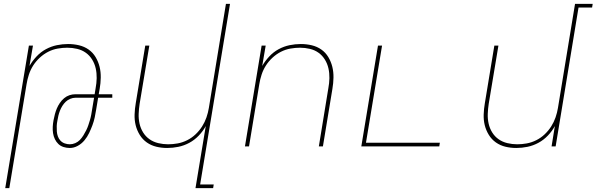

<svg xmlns="http://www.w3.org/2000/svg" viewBox="-20 -755 3076 990"><path d="M7 215 129 -520H150L132 -415Q147 -441 168.5 -464Q190 -487 217 -501.5Q244 -516 273 -522Q302 -528 331 -528Q360 -528 387.5 -521.5Q415 -515 437 -499.5Q459 -484 473 -460.5Q487 -437 493.5 -410.5Q500 -384 499.5 -355Q499 -326 494 -297L489 -269H559V-251H486L476 -191Q473 -171 468.5 -150Q464 -129 456.5 -109Q449 -89 439.5 -69Q430 -49 415.5 -31.5Q401 -14 381 -3Q361 8 340 8Q323 8 307.5 3Q292 -2 281 -12.5Q270 -23 263 -37.5Q256 -52 253.5 -68.5Q251 -85 252 -102Q253 -119 256 -135Q259 -151 263 -166Q267 -181 273 -195.5Q279 -210 288.5 -224Q298 -238 310.5 -248.5Q323 -259 338 -264Q353 -269 368 -269H468L473 -300Q478 -326 478.5 -352Q479 -378 473.5 -402.5Q468 -427 455 -448Q442 -469 422.5 -483Q403 -497 378 -503Q353 -509 327 -509Q303 -509 277.5 -504.5Q252 -500 228.5 -488Q205 -476 185 -457.5Q165 -439 151 -417Q137 -395 129 -370.5Q121 -346 117 -321L28 215ZM340 -11Q354 -11 368 -17Q382 -23 392 -33.5Q402 -44 410 -57Q418 -70 424.5 -83Q431 -96 435.5 -109.5Q440 -123 444 -136.5Q448 -150 450.5 -164Q453 -178 455 -191L465 -251H369Q356 -251 342.5 -245.5Q329 -240 319 -230.5Q309 -221 301.5 -209Q294 -197 289 -184Q284 -171 281 -158.5Q278 -146 276 -133Q273 -119 272.5 -105Q272 -91 273 -77.5Q274 -64 278.5 -51.5Q283 -39 292 -29.5Q301 -20 314 -15.5Q327 -11 340 -11Z M988 215 1041 -105Q1027 -79 1005 -56Q983 -33 956 -18.5Q929 -4 900 2Q871 8 842 8Q813 8 786 1.5Q759 -5 737 -20.5Q715 -36 700.5 -59.5Q686 -83 679.5 -109.5Q673 -136 674 -165Q675 -194 680 -223L729 -520H750L700 -220Q696 -194 695 -168Q694 -142 699.5 -117.5Q705 -93 718 -72Q731 -51 751 -37Q771 -23 796 -17Q821 -11 847 -11Q871 -11 896 -15.5Q921 -20 945 -32Q969 -44 988.5 -62.5Q1008 -81 1022 -103Q1036 -125 1044.5 -149.5Q1053 -174 1057 -199L1145 -735H1166L1012 196H1082L1079 215Z M1243 0 1329 -520H1350L1332 -415Q1347 -441 1368.5 -464Q1390 -487 1417 -501.5Q1444 -516 1473 -522Q1502 -528 1531 -528Q1560 -528 1587.5 -521.5Q1615 -515 1637 -499.5Q1659 -484 1673 -460.5Q1687 -437 1693.5 -410.5Q1700 -384 1699.5 -355Q1699 -326 1694 -297L1645 0H1624L1673 -300Q1678 -326 1678.5 -352Q1679 -378 1673.5 -402.5Q1668 -427 1655 -448Q1642 -469 1622.5 -483Q1603 -497 1578 -503Q1553 -509 1527 -509Q1503 -509 1477.5 -504.5Q1452 -500 1428.5 -488Q1405 -476 1385 -457.5Q1365 -439 1351 -417Q1337 -395 1329 -370.5Q1321 -346 1317 -321L1264 0Z M1843 0 1929 -520H1950L1867 -19H2248L2245 0Z M2642 8Q2613 8 2586 1.5Q2559 -5 2537 -20.5Q2515 -36 2500.5 -59.5Q2486 -83 2479.5 -109.5Q2473 -136 2474 -165Q2475 -194 2480 -223L2529 -520H2550L2500 -220Q2496 -194 2495 -168Q2494 -142 2499.5 -117.5Q2505 -93 2518 -72Q2531 -51 2551 -37Q2571 -23 2596 -17Q2621 -11 2647 -11Q2671 -11 2696 -15.5Q2721 -20 2745 -32Q2769 -44 2788.5 -62.5Q2808 -81 2822 -103Q2836 -125 2844.5 -149.5Q2853 -174 2857 -199L2945 -735H3036L3033 -716H2963L2845 0H2824L2841 -105Q2827 -79 2805 -56Q2783 -33 2756 -18.5Q2729 -4 2700 2Q2671 8 2642 8Z"/></svg>

Font: Iosevka Thin Extended
Style: Italic
Weight: 100
Width: 7
Italic angle: -9°
Monospace: yes
Designer: Belleve Invis
Foundry: Belleve Invis
Version: Version 32.5.0; ttfautohint (v1.8.4)